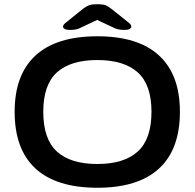

<svg xmlns="http://www.w3.org/2000/svg" viewBox="-20 -878 917 905"><path d="M439 7Q246 7 147.5 -83.5Q49 -174 49 -351Q49 -526 147.5 -616.5Q246 -707 439 -707Q631 -707 729.5 -616.5Q828 -526 828 -351Q828 -174 729.5 -83.5Q631 7 439 7ZM439 -105Q564 -105 629 -163.5Q694 -222 694 -351Q694 -479 629 -537Q564 -595 439 -595Q313 -595 248.5 -537Q184 -479 184 -351Q184 -222 248.5 -163.5Q313 -105 439 -105ZM312 -737Q291 -737 284 -742Q277 -747 277 -752Q277 -756 280 -761Q283 -766 295 -775L373 -838Q387 -848 399 -853Q411 -858 438 -858Q466 -858 478 -853Q490 -848 504 -837L582 -775Q594 -766 596.5 -761Q599 -756 599 -752Q599 -747 592 -742Q585 -737 564 -737Q538 -737 519 -746L438 -784L355 -745Q338 -737 312 -737Z"/></svg>

Font: Asap Expanded SemiBold
Style: Regular
Weight: 600
Width: 7
Designer: Pablo Cosgaya
Foundry: Omnibus-Type
Version: Version 3.001; ttfautohint (v1.8.4.7-5d5b)